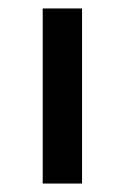

<svg xmlns="http://www.w3.org/2000/svg" viewBox="-20 -434 295 454"><path d="M81 -414H174V0H81Z"/></svg>

Font: Synthetic
Style: Regular
Weight: 400
Designer: Santiago Orozco
Foundry: Typemade
Version: Version 2.000; ttfautohint (v1.8.4.7-5d5b)